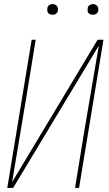

<svg xmlns="http://www.w3.org/2000/svg" viewBox="-20 -932 540 952"><path d="M16 0 137 -735H157L109 -441Q92 -338 74.5 -235Q57 -132 40 -29L464 -735H493L372 0H352L400 -294Q417 -397 435 -500Q453 -603 470 -706L45 0ZM440 -859Q434 -859 428.5 -861Q423 -863 419 -867.5Q415 -872 414.5 -878.5Q414 -885 415 -891Q415 -896 417.5 -900Q420 -904 424 -906.5Q428 -909 432 -910.5Q436 -912 441 -912Q447 -912 452.5 -909.5Q458 -907 462 -902.5Q466 -898 467 -891.5Q468 -885 467 -879Q466 -874 463.5 -870Q461 -866 457.5 -863.5Q454 -861 449.5 -860Q445 -859 440 -859ZM240 -859Q234 -859 228.5 -861Q223 -863 219 -867.5Q215 -872 214.5 -878.5Q214 -885 215 -891Q215 -896 217.5 -900Q220 -904 224 -906.5Q228 -909 232 -910.5Q236 -912 241 -912Q247 -912 252.5 -909.5Q258 -907 262 -902.5Q266 -898 267 -891.5Q268 -885 267 -879Q266 -874 263.5 -870Q261 -866 257.5 -863.5Q254 -861 249.5 -860Q245 -859 240 -859Z"/></svg>

Font: Iosevka Term Curly Th Obl
Style: Regular
Weight: 100
Italic angle: -9°
Designer: Belleve Invis
Foundry: Belleve Invis
Version: Version 32.3.0